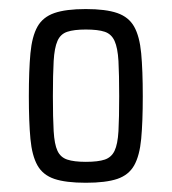

<svg xmlns="http://www.w3.org/2000/svg" viewBox="-20 -716 379 424"><path d="M169.5 -312.4Q125.4 -312.4 100.1 -320.9Q74.7 -329.5 62.7 -350.8Q50.7 -372.1 47.2 -409.3Q43.7 -446.5 43.7 -503.5Q43.7 -560.8 47.2 -598.3Q50.7 -635.7 62.7 -657.1Q74.7 -678.4 100.1 -687.2Q125.4 -696 169.5 -696Q213.7 -696 239 -687.2Q264.3 -678.4 276.3 -657.1Q288.3 -635.7 291.8 -598.3Q295.3 -560.8 295.3 -503.5Q295.3 -446.5 291.8 -409.3Q288.3 -372.1 276.3 -350.8Q264.3 -329.5 239 -320.9Q213.7 -312.4 169.5 -312.4ZM169.5 -358.6Q196.7 -358.6 211.4 -363.6Q226.1 -368.6 233 -383Q239.9 -397.4 241.6 -426.4Q243.2 -455.4 243.2 -503.5Q243.2 -551.9 241.6 -581.2Q239.9 -610.4 233 -625.6Q226.1 -640.8 211.4 -645.8Q196.7 -650.8 169.5 -650.8Q143.4 -650.8 128.5 -645.8Q113.5 -640.8 106.9 -625.6Q100.2 -610.4 98.5 -581.2Q96.8 -551.9 96.8 -503.5Q96.8 -455.4 98.5 -426.4Q100.2 -397.4 106.9 -383Q113.5 -368.6 128.5 -363.6Q143.4 -358.6 169.5 -358.6Z"/></svg>

Font: Saira Thin Condensed
Style: Regular
Weight: 100
Width: 3
Version: Version 1.101